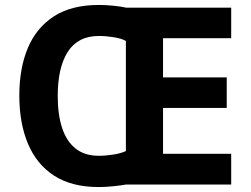

<svg xmlns="http://www.w3.org/2000/svg" viewBox="-20 -745 1012 775"><path d="M378.9 -725Q405.1 -725 436.5 -722Q467.9 -719 489.9 -714H913.2V-590.7H638.1V-432.7H895.2V-309.4H638.1V-124.2H913.2V0H488Q466 4 435.1 7Q404.2 10 378.6 10Q269.2 10 198.3 -36Q127.5 -82 92.8 -165Q58 -248 58 -359Q58 -470 92.7 -552Q127.4 -634 198.3 -679.5Q269.1 -725 378.9 -725ZM379.2 -599.8Q336 -599.8 304.5 -583.3Q273.1 -566.9 253.1 -535.2Q233.1 -503.6 223 -458.9Q213 -414.2 213 -357.6Q213 -282.7 230.7 -228.6Q248.4 -174.5 285.2 -145.3Q322 -116.2 378.2 -116.2Q407.2 -116.2 438.1 -121.2Q469 -126.2 488.1 -135.2V-579.8Q470 -589.8 439.1 -594.8Q408.2 -599.8 379.2 -599.8Z"/></svg>

Font: Noto Sans Hebrew
Style: Regular
Weight: 400
Designer: Monotype Design Team
Foundry: Monotype Imaging Inc.
Version: Version 2.003;January 10, 2023;FontCreator 14.0.0.2877 64-bi